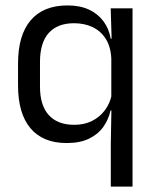

<svg xmlns="http://www.w3.org/2000/svg" viewBox="-20 -519 577 711"><path d="M226.9 10.7Q139.1 10.7 93 -43.9Q46.8 -98.6 46.8 -202.9V-283.6Q46.8 -388.7 93.6 -443.8Q140.4 -498.9 230.4 -498.9Q275.7 -498.9 308.8 -483.7Q341.9 -468.5 362.6 -440.9Q383.3 -413.4 390.1 -375.9H416.9L392.2 -301.3Q390.3 -345.3 372 -374.6Q353.6 -403.8 323.3 -418.4Q292.9 -433 254.1 -433Q192.9 -433 160.5 -396.9Q128.1 -360.8 128.1 -289.9V-198.2Q128.1 -128.8 160.7 -92.8Q193.3 -56.8 255.2 -56.8Q292.3 -56.8 320.9 -71.2Q349.6 -85.6 368.4 -110.8Q387.2 -136 393.8 -168L412.6 -109.9H389.4Q382.2 -76.8 362.7 -49.3Q343.2 -21.8 309.8 -5.6Q276.4 10.7 226.9 10.7ZM470.8 172H390.3V13.3L392.8 -125.5L392.2 -141.5V-345.7L393.5 -370.5L389.9 -488.2H470.8Z"/></svg>

Font: Anek Kannada Medium
Style: Regular
Weight: 500
Designer: Vaishnavi Murthy, Maithili Shingre (Kannada) & Yesha Goshar (Latin)
Foundry: Ek Type
Version: Version 1.003